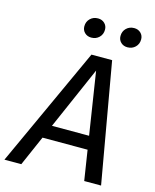

<svg xmlns="http://www.w3.org/2000/svg" viewBox="-162 -980 859 1067"><g transform="rotate(15 267.5 -446.5)"><path d="M284 -689H403L524 0H427L332 -610L65 0H-32ZM158 -250H400L412 -173H124ZM258 -780Q235 -780 220 -794.5Q205 -809 205 -831Q205 -858 223 -875.5Q241 -893 268 -893Q291 -893 306 -878.5Q321 -864 321 -842Q321 -815 303 -797.5Q285 -780 258 -780ZM466 -780Q443 -780 428 -794.5Q413 -809 413 -831Q413 -858 431 -875.5Q449 -893 476 -893Q499 -893 514 -878.5Q529 -864 529 -842Q529 -815 511 -797.5Q493 -780 466 -780Z"/></g></svg>

Font: Fira Sans Variable
Style: Italic
Weight: 397
Italic angle: -8°
Designer: Carrois Corporate & Edenspiekermann AG
Foundry: Carrois Corporate GbR & Edenspiekermann AG
Version: Version 4.202